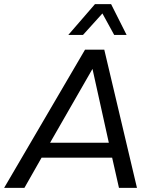

<svg xmlns="http://www.w3.org/2000/svg" viewBox="-34 -908 753 928"><path d="M541 0 508 -146H167L84 0H-14L377 -668H470L628 0ZM413 -575 208 -218H492ZM518 -739 461 -843 367 -739H296L425 -888H503L578 -739Z"/></svg>

Font: Celebes
Style: Italic
Weight: 400
Italic angle: -10°
Designer: Anugrah Pasau
Foundry: Lafontype
Version: Version 1.000; ttfautohint (v1.8.4)